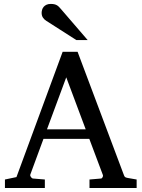

<svg xmlns="http://www.w3.org/2000/svg" viewBox="-20 -948 714 968"><path d="M314 -558.1 216.8 -295.9H412.1ZM431.2 0V-43L488.8 -47.9Q493.7 -47.9 497.1 -54.4Q500.5 -61 499 -64.9L430.2 -248H199.2L132.8 -67.9Q131.8 -64.9 132.8 -61.5Q133.8 -58.1 136.2 -54.9Q138.7 -51.8 141.6 -49.8Q144.5 -47.9 147 -47.9L206.1 -43V0H4.9V-43L63 -55.2L295.9 -687H371.1L603 -69.8Q606.4 -59.6 609.6 -56.2Q612.8 -52.7 624 -50.8L668.9 -43V0ZM364.7 -746.1 212.9 -843.3Q202.1 -850.1 196 -859.9Q189.9 -869.6 189.9 -883.3Q189.9 -891.1 192.4 -899.2Q194.8 -907.2 200.2 -913.6Q205.6 -919.9 214.4 -924.1Q223.1 -928.2 235.8 -928.2Q246.6 -928.2 253.9 -926.5Q261.2 -924.8 267.1 -921.4Q272.9 -918 277.8 -912.8Q282.7 -907.7 288.1 -901.4L421.9 -746.1Z"/></svg>

Font: BabelStone Ogham Pictish
Style: Bold Italic
Weight: 700
Italic angle: -30°
Designer: Andrew West
Foundry: BabelStone
Version: Version 1.02 March 14, 2022